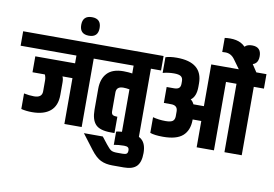

<svg xmlns="http://www.w3.org/2000/svg" viewBox="-149 -1086 2188 1531"><g transform="rotate(10 945.0 -321.0)"><path d="M340 -324V-222Q340 -135 288.5 -91.5Q237 -48 141 -48Q94 -48 53 -58V-184Q96 -175 135 -175Q200 -175 200 -227V-315Q200 -330 197 -342Q194 -354 192 -358L189 -362H90V-491H412V-554H-40V-671H633V-554H552V0H412V-371H331Q340 -354 340 -324Z M482 -877Q556 -877 556 -802Q556 -727 482 -727Q407 -727 407 -802Q407 -877 482 -877Z M629 -323Q629 -404 672 -450Q715 -496 804 -496Q824 -496 841.5 -494.5Q859 -493 867 -492L875 -490V-554H554V-671H1097V-554H1015V0H875V-362Q848 -367 825 -367Q769 -367 769 -318V-168Q769 -145 780 -137.5Q791 -130 818 -130V2H788Q699 2 664 -35.5Q629 -73 629 -154Z M578 45H731L775 101Q801 134 816.5 143.5Q832 153 864 153H911Q933 153 942.5 146Q952 139 952 120Q952 102 942.5 95Q933 88 911 88Q888 88 867.5 90Q847 92 838 94L829 96V-12Q864 -20 924 -20Q999 -20 1036.5 12.5Q1074 45 1074 119Q1074 193 1042 226Q1010 259 939 259H846Q791 259 751.5 240Q712 221 670 166Z M1848 -671H1930V-554H1848V0H1708V-554H1623V0H1483V-213H1413V-207Q1412 -124 1362.5 -80Q1313 -36 1203 -36Q1136 -36 1099 -49V-176Q1147 -163 1202 -163Q1242 -163 1258.5 -174.5Q1275 -186 1276 -213V-254Q1276 -303 1223 -303H1164V-432H1223Q1251 -432 1263.5 -443Q1276 -454 1276 -478V-499Q1276 -526 1259.5 -537.5Q1243 -549 1203 -549Q1157 -549 1113 -537V-664Q1148 -676 1204 -676Q1413 -676 1413 -505V-478Q1413 -398 1370 -368Q1387 -357 1398 -333H1483V-671H1706L1654 -743Q1624 -785 1578 -785Q1562 -785 1552 -784V-898Q1575 -901 1597 -901Q1648 -901 1684 -882.5Q1720 -864 1754 -813Z M1778 -877Q1852 -877 1852 -802Q1852 -727 1778 -727Q1703 -727 1703 -802Q1703 -877 1778 -877Z"/></g></svg>

Font: Khand Black
Style: Regular
Weight: 900
Designer: Sanchit Sawaria and Jyotish Sonowal (Devanagari), Satya Rajpurohit (Latin)
Foundry: Indian Type Foundry
Version: Version 2.000;PS 1.0;hotconv 1.0.79;makeotf.lib2.5.61930